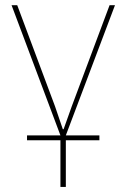

<svg xmlns="http://www.w3.org/2000/svg" viewBox="-20 -526 492 746"><path d="M214.8 200.2V19H85V0H214.8L24.9 -505.9H46.9L193.8 -112.8L224.1 -23.9H227.1L258.8 -112.8L405.8 -505.9H426.8L235.8 0H366.2V19H235.8V200.2Z"/></svg>

Font: Anuphan Thin
Style: Regular
Weight: 250
Designer: Mike Abbink, Paul van der Laan, Pieter van Rosmalen, Mint Tantisuwanna
Foundry: Bold Monday; Cadson Demak
Version: Version 3.002;hotconv 1.0.109;makeotfexe 2.5.65596